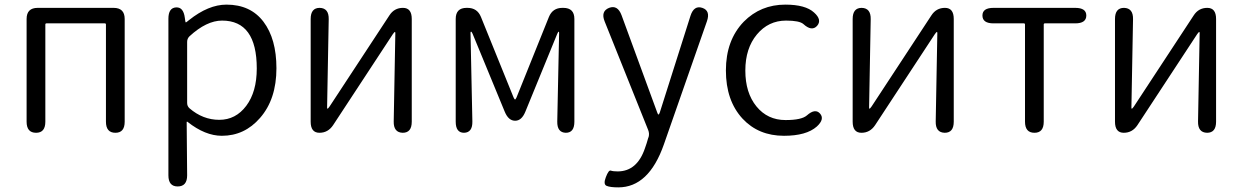

<svg xmlns="http://www.w3.org/2000/svg" viewBox="-20 -574 5372 830"><path d="M136 0Q95 0 95 -48V-492Q95 -540 143 -540H471Q519 -540 519 -492V-48Q519 0 479 0Q438 0 438 -48V-468Q438 -473 433 -473H181Q176 -473 176 -468V-48Q176 0 136 0Z M748 232Q708 232 708 184V-493Q708 -540 741 -542Q773 -544 779 -497L781 -483Q782 -477 783.5 -477Q785 -477 797 -487Q881 -554 959 -554Q1063 -554 1119 -480Q1175 -406 1175 -279Q1175 -145 1104 -64Q1037 13 939 13Q867 13 791 -47Q787 -50 787 -45L789 184Q789 232 748 232ZM1090 -278Q1090 -485 940 -485Q873 -485 799 -417Q789 -407 789 -393V-129Q789 -115 799 -106Q857 -56 928 -56Q999 -56 1044.5 -116.5Q1090 -177 1090 -278Z M1361 0Q1323 0 1323 -48V-492Q1323 -540 1362 -540Q1402 -539 1401 -491L1394 -109Q1394 -104 1396 -104Q1398 -104 1405 -114L1663 -507Q1684 -540 1722 -540Q1760 -540 1760 -492V-48Q1760 0 1721 0Q1681 -1 1682 -49L1689 -431Q1689 -436 1687 -436Q1685 -436 1678 -426L1420 -33Q1398 0 1361 0Z M1986 0Q1950 0 1950 -48V-492Q1950 -540 1997 -540H2001Q2043 -540 2059 -501L2200 -153Q2204 -144 2206.5 -144Q2209 -144 2213 -153L2353 -501Q2369 -540 2411 -540H2415Q2463 -540 2463 -492V-48Q2463 0 2426 0Q2388 -1 2389 -49L2397 -432Q2397 -437 2395 -437Q2393 -437 2389 -428L2251 -91Q2235 -52 2207 -52Q2178 -52 2162 -91L2023 -428Q2019 -437 2016.5 -437Q2014 -437 2014 -432L2022 -49Q2023 -1 1986 0Z M2653 236Q2618 236 2602.5 229.5Q2587 223 2599 192Q2611 160 2620.5 163.5Q2630 167 2650 167Q2734 167 2768 67Q2776 45 2782 23L2784 18Q2788 3 2782 -12L2594 -481Q2576 -525 2613 -540Q2650 -554 2667 -508L2821 -88Q2824 -79 2826.5 -79Q2829 -79 2832 -87L2965 -506Q2980 -552 3016 -540Q3052 -528 3036 -482L2850 50Q2785 236 2653 236Z M3369 13Q3259 13 3190 -61Q3118 -139 3118 -269.5Q3118 -400 3195 -480Q3268 -554 3375 -554Q3462 -554 3499 -520Q3535 -488 3512 -462Q3489 -437 3453 -470Q3436 -485 3378 -485Q3302 -485 3252 -425Q3202 -365 3202 -269Q3202 -173 3250 -114Q3298 -55 3376 -55Q3445 -55 3468 -75Q3504 -107 3525 -83Q3546 -59 3511 -27Q3466 13 3369 13Z M3704 0Q3666 0 3666 -48V-492Q3666 -540 3705 -540Q3745 -539 3744 -491L3737 -109Q3737 -104 3739 -104Q3741 -104 3748 -114L4006 -507Q4027 -540 4065 -540Q4103 -540 4103 -492V-48Q4103 0 4064 0Q4024 -1 4025 -49L4032 -431Q4032 -436 4030 -436Q4028 -436 4021 -426L3763 -33Q3741 0 3704 0Z M4452 0Q4411 0 4411 -48V-468Q4411 -473 4406 -473H4275Q4227 -473 4227 -507Q4227 -540 4275 -540H4628Q4676 -540 4676 -507Q4676 -473 4628 -473H4497Q4492 -473 4492 -468V-48Q4492 0 4452 0Z M4838 0Q4800 0 4800 -48V-492Q4800 -540 4839 -540Q4879 -539 4878 -491L4871 -109Q4871 -104 4873 -104Q4875 -104 4882 -114L5140 -507Q5161 -540 5199 -540Q5237 -540 5237 -492V-48Q5237 0 5198 0Q5158 -1 5159 -49L5166 -431Q5166 -436 5164 -436Q5162 -436 5155 -426L4897 -33Q4875 0 4838 0Z"/></svg>

Font: Resource Han Rounded KR Normal
Style: Regular
Weight: 350
Designer: Cyano Hao (round all glyphs); Ryoko NISHIZUKA 西塚涼子 (kana, bopomofo & ideographs); Paul D. Hunt (Latin, Greek & Cyrillic)
Foundry: Cyano Hao
Version: 0.990